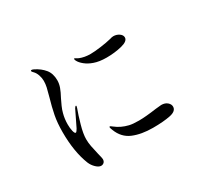

<svg xmlns="http://www.w3.org/2000/svg" viewBox="-142 -950 1284 1184"><g transform="rotate(-30 500.0 -357.5)"><path d="M206 -54Q167 -152 167 -292Q167 -358 177 -409.5Q187 -461 204 -519Q215 -558 220 -580.5Q225 -603 225 -625Q225 -646 217.5 -667.5Q210 -689 197 -702Q195 -704 191 -708.5Q187 -713 187 -717Q187 -721 193 -721Q199 -721 209 -716Q249 -696 274 -665.5Q299 -635 299 -586Q299 -562 290 -537Q281 -512 263 -479Q253 -459 243 -436.5Q233 -414 228 -394Q218 -358 218 -317Q218 -292 223 -270.5Q228 -249 236 -249Q240 -249 245.5 -257.5Q251 -266 253 -269L308 -382Q315 -393 319 -393Q322 -393 322 -389L319 -377Q304 -337 287.5 -278.5Q271 -220 271 -183Q271 -157 276 -131Q281 -105 290 -67Q299 -33 299 -25Q299 -10 290.5 -2Q282 6 270 6Q254 6 235 -12Q216 -30 206 -54ZM545 -568Q513 -579 490 -597.5Q467 -616 458 -634Q454 -642 454 -647Q454 -651 457 -651Q459 -651 467 -646Q475 -641 481 -638Q515 -624 558 -624Q586 -624 631 -630Q676 -636 708 -644Q723 -649 733 -649Q756 -649 774 -636.5Q792 -624 792 -607Q792 -580 741 -567.5Q690 -555 633 -555Q581 -555 545 -568ZM440 -151Q433 -168 433 -174Q433 -178 437 -178Q440 -178 445 -174Q450 -170 453 -168Q492 -137 543 -125Q567 -119 611 -119Q659 -119 736 -130Q774 -134 777 -134Q804 -134 820 -120Q836 -106 836 -89Q836 -57 787.5 -47Q739 -37 664 -37Q582 -37 523.5 -61.5Q465 -86 440 -151Z"/></g></svg>

Font: Shippori Mincho Medium
Style: Regular
Weight: 500
Designer: FONTDASU
Foundry: FONTDASU / Google Inc. / but / Adobe
Version: Version 3.110; ttfautohint (v1.8.3)